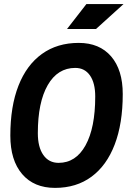

<svg xmlns="http://www.w3.org/2000/svg" viewBox="-20 -914 627 944"><path d="M250.5 9.8Q147 9.8 88.9 -58.1Q30.8 -126 30.8 -247.1Q30.8 -390.6 70.8 -492.7Q110.8 -594.7 186.3 -648.9Q261.7 -703.1 367.2 -703.1Q469.2 -703.1 526.4 -636.7Q583.5 -570.3 583.5 -451.7Q583.5 -306.6 543.9 -203.4Q504.4 -100.1 429.9 -45.2Q355.5 9.8 250.5 9.8ZM268.1 -113.3Q353 -113.3 400.6 -199.5Q448.2 -285.6 448.2 -439.5Q448.2 -505.9 422.4 -543Q396.5 -580.1 350.1 -580.1Q263.2 -580.1 214.6 -495.4Q166 -410.6 166 -259.3Q166 -190.4 193.1 -151.9Q220.2 -113.3 268.1 -113.3ZM309.6 -771.5 404.8 -894H587.4L452.1 -771.5Z"/></svg>

Font: Cascadia Code PL
Style: Bold Italic
Weight: 700
Italic angle: -10°
Monospace: yes
Designer: Aaron Bell
Foundry: Saja Typeworks
Version: Version 2404.023; ttfautohint (v1.8.4)